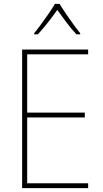

<svg xmlns="http://www.w3.org/2000/svg" viewBox="-20 -969 531 989"><path d="M434 0H94V-714H434V-689H120V-389H417V-364H120V-25H434ZM287 -949Q300 -927 319.5 -898.5Q339 -870 359 -842.5Q379 -815 393 -798V-792H374Q348 -819 322 -854Q296 -889 275 -918Q255 -889 227.5 -854Q200 -819 175 -792H156V-798Q172 -817 192 -844.5Q212 -872 231.5 -900Q251 -928 263 -949Z"/></svg>

Font: Noto Sans Bengali SemiCondensed Thin
Style: Regular
Weight: 100
Width: 4
Designer: Joana Ranito - Universal Thirst; Jelle Bosma - Monotype Design Team
Foundry: Universal Thirst ehf.
Version: Version 3.000; ttfautohint (v1.8.4.7-5d5b)